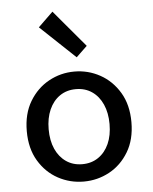

<svg xmlns="http://www.w3.org/2000/svg" viewBox="-55 -833 711 892"><g transform="rotate(-5 300.0 -387.5)"><path d="M300 12Q236 12 180.5 -18Q125 -48 90.5 -105.5Q56 -163 56 -244Q56 -325 90.5 -382.5Q125 -440 180.5 -470.5Q236 -501 300 -501Q364 -501 419.5 -470.5Q475 -440 509.5 -382.5Q544 -325 544 -244Q544 -163 509.5 -105.5Q475 -48 419.5 -18Q364 12 300 12ZM300 -69Q343 -69 375 -91Q407 -113 424.5 -152Q442 -191 442 -244Q442 -296 424.5 -335.5Q407 -375 375 -397Q343 -419 300 -419Q257 -419 225 -397Q193 -375 175.5 -335.5Q158 -296 158 -244Q158 -191 175.5 -152Q193 -113 225 -91Q257 -69 300 -69ZM317 -566 154 -720 223 -787 368 -615Z"/></g></svg>

Font: Source Code Pro ExtraLight Medium
Style: Regular
Weight: 500
Monospace: yes
Version: Version 1.018;hotconv 1.0.116;makeotfexe 2.5.65601